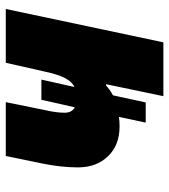

<svg xmlns="http://www.w3.org/2000/svg" viewBox="20 -614 593 674"><g transform="rotate(-90 317.0 -276.5)"><path d="M224.1 -62 244.1 -155.8Q228.5 -153.8 210 -153.8Q145 -153.8 106 -194.3Q66.9 -234.9 66.9 -299.8Q66.9 -357.9 80.1 -422.9L106.9 -553.2H295.9L268.1 -416Q258.8 -376 258.8 -347.2Q258.8 -320.8 277.8 -311L304.2 -428.2H375L349.1 -312Q368.2 -321.3 381.1 -346.7Q394 -372.1 403.8 -418.9L434.1 -553.2H623L505.9 0H316.9L358.9 -201.2H354Q340.3 -188 319.8 -176.8L294.9 -62Z"/></g></svg>

Font: Open Sans Extrabold
Style: Italic
Weight: 800
Italic angle: -12°
Foundry: Ascender Corporation
Version: Version 1.10